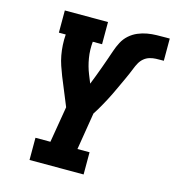

<svg xmlns="http://www.w3.org/2000/svg" viewBox="-109 -827 837 919"><g transform="rotate(15 309.5 -367.5)"><path d="M121 0V-110H195L225 -289L168 -428Q159 -451 151 -474.5Q143 -498 138.5 -522.5Q134 -547 132.5 -573Q131 -599 133 -625H99V-735H313V-625H267Q263 -584 269.5 -544.5Q276 -505 290 -470L307 -428Q316 -451 324.5 -473Q333 -495 341 -517.5Q349 -540 357 -562.5Q365 -585 372.5 -607.5Q380 -630 391.5 -652Q403 -674 421.5 -690.5Q440 -707 462.5 -716.5Q485 -726 508 -730Q531 -734 554 -734.5Q577 -735 600 -735Q605 -735 609.5 -735Q614 -735 619 -735V-625Q617 -625 614.5 -625Q612 -625 610 -625Q595 -625 580 -624.5Q565 -624 549.5 -619.5Q534 -615 521.5 -604.5Q509 -594 501 -579.5Q493 -565 487.5 -550.5Q482 -536 475.5 -521.5Q469 -507 462.5 -492.5Q456 -478 449 -463.5Q442 -449 435.5 -434.5Q429 -420 422 -406Q415 -392 407.5 -377.5Q400 -363 392 -349Q384 -335 376 -321Q368 -307 359 -294L329 -110H389V0Z"/></g></svg>

Font: Iosevka Curly Slab XBdEx
Style: Italic
Weight: 800
Width: 7
Italic angle: -9°
Monospace: yes
Designer: Belleve Invis
Foundry: Belleve Invis
Version: Version 11.1.0; ttfautohint (v1.8.3)